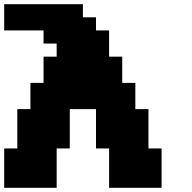

<svg xmlns="http://www.w3.org/2000/svg" viewBox="-20 -895 915 915"><path d="M500 0H750V-187.5H687.5V-375H625V-500H562.5V-625H500V-750H437.5V-812.5H375V-875H0V-750H187.5V-687.5H250V-625H187.5V-500H125V-375H62.5V-187.5H0V0H250V-187.5H312.5V-375H437.5V-187.5H500Z"/></svg>

Font: Faithful 32x
Style: Bold
Weight: 400
Foundry: Faithful Resource Pack
Version: Version 1.0; January 27, 2023